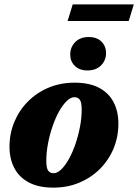

<svg xmlns="http://www.w3.org/2000/svg" viewBox="-20 -844 632 879"><path d="M321.5 -465.5Q389.5 -465.5 434 -441.8Q478.5 -418 500.2 -375.8Q522 -333.5 522 -278.5Q522 -217 499.8 -163.8Q477.5 -110.5 437 -70.2Q396.5 -30 342.5 -7.5Q288.5 15 224.5 15Q156.5 15 112 -8.8Q67.5 -32.5 45.5 -74.8Q23.5 -117 23.5 -171.5Q23.5 -233.5 46 -286.8Q68.5 -340 108.8 -380.2Q149 -420.5 203.2 -443Q257.5 -465.5 321.5 -465.5ZM225.5 -51Q242.5 -51 260.8 -68.8Q279 -86.5 295.8 -116.8Q312.5 -147 325.5 -185Q338.5 -223 346.2 -263.5Q354 -304 354 -342Q354 -375.5 345.5 -387.2Q337 -399 320.5 -399Q303.5 -399 285.2 -381.2Q267 -363.5 250.2 -333.5Q233.5 -303.5 220.5 -265.5Q207.5 -227.5 199.8 -187Q192 -146.5 192 -108.5Q192 -74.5 200.5 -62.8Q209 -51 225.5 -51ZM380 -521.5Q344 -521.5 322.8 -542.2Q301.5 -563 301.5 -594Q301.5 -628 324.2 -651.2Q347 -674.5 387 -674.5Q423 -674.5 444.2 -653.8Q465.5 -633 465.5 -601Q465.5 -568 442.8 -544.8Q420 -521.5 380 -521.5ZM289.5 -748 313 -824H592.5L569.5 -748Z"/></svg>

Font: Newsreader 16pt 16pt ExtraBold
Style: Italic
Weight: 800
Italic angle: -17°
Version: Version 1.003